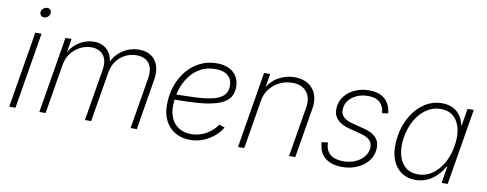

<svg xmlns="http://www.w3.org/2000/svg" viewBox="-62 -1025 3394 1337"><g transform="rotate(10 1635.0 -356.0)"><path d="M40 0 129.4 -539.1H173.3L84 0ZM169.9 -654.3Q155.3 -654.3 146.7 -664.6Q138.2 -674.8 140.6 -689Q142.6 -703.1 154.8 -713.1Q167 -723.1 181.6 -723.1Q196.3 -723.1 204.8 -713.4Q213.4 -703.6 210.9 -689Q209 -674.8 196.8 -664.6Q184.6 -654.3 169.9 -654.3Z M252.9 0 342.3 -539.1H385.7L365.2 -415.5L357.4 -417Q376.5 -462.4 406.7 -491.2Q437 -520 472.7 -533.9Q508.3 -547.9 543.5 -547.9Q584.5 -547.9 614.3 -530.5Q644 -513.2 660.2 -481.9Q676.3 -450.7 676.3 -408.2L666.5 -411.6Q683.1 -454.6 712.9 -484.9Q742.7 -515.1 781 -531.5Q819.3 -547.9 861.8 -547.9Q912.6 -547.9 947.3 -525.4Q981.9 -502.9 996.6 -460.7Q1011.2 -418.5 1001 -358.4L941.9 0H897.9L958 -361.3Q965.8 -409.7 954.8 -441.9Q943.8 -474.1 917 -490.2Q890.1 -506.3 852.1 -506.3Q809.6 -506.3 772.7 -487.8Q735.8 -469.2 710.9 -435.3Q686 -401.4 678.2 -355L619.1 0H575.2L635.7 -364.3Q647 -432.1 618.2 -469.2Q589.4 -506.3 532.7 -506.3Q490.7 -506.3 453.1 -486.8Q415.5 -467.3 389.2 -432.4Q362.8 -397.5 355 -350.1L296.9 0Z M1317.4 9.3Q1258.3 9.3 1213.6 -16.8Q1168.9 -43 1144 -90.6Q1119.1 -138.2 1119.1 -202.6Q1119.1 -275.9 1140.9 -338.6Q1162.6 -401.4 1202.1 -448.5Q1241.7 -495.6 1294.9 -522Q1348.1 -548.3 1411.1 -548.3Q1462.4 -548.3 1498.3 -531.2Q1534.2 -514.2 1553.2 -482.7Q1572.3 -451.2 1572.3 -408.7Q1572.3 -356.4 1544.2 -324.7Q1516.1 -293 1462.2 -276.4Q1408.2 -259.8 1330.1 -253.9Q1252 -248 1151.9 -248L1155.8 -285.6Q1246.6 -285.6 1315.9 -289.3Q1385.3 -293 1432.4 -305.2Q1479.5 -317.4 1503.9 -342Q1528.3 -366.7 1528.3 -408.2Q1528.3 -455.1 1497.6 -481.2Q1466.8 -507.3 1408.7 -507.3Q1351.1 -507.3 1305.4 -482.7Q1259.8 -458 1228 -415Q1196.3 -372.1 1179.2 -317.1Q1162.1 -262.2 1162.1 -202.1Q1162.1 -151.9 1180.4 -113.5Q1198.7 -75.2 1233.9 -53.5Q1269 -31.7 1319.3 -31.7Q1376.5 -31.7 1424.8 -59.1Q1473.1 -86.4 1502 -130.4L1542 -117.2Q1508.8 -61 1448.7 -25.9Q1388.7 9.3 1317.4 9.3Z M1758.8 -345.7 1701.7 0H1657.7L1746.6 -539.1H1789.6L1769.5 -417.5L1760.7 -418.5Q1791.5 -484.4 1846.2 -515.6Q1900.9 -546.9 1962.4 -546.9Q2018.6 -546.9 2057.6 -523.2Q2096.7 -499.5 2113.8 -456.1Q2130.9 -412.6 2121.1 -352.1L2062.5 0H2018.6L2077.1 -352.1Q2088.9 -422.9 2054.9 -464.4Q2021 -505.9 1953.1 -505.9Q1906.2 -505.9 1864.7 -485.8Q1823.2 -465.8 1794.9 -429.7Q1766.6 -393.6 1758.8 -345.7Z M2395 11.2Q2344.2 11.2 2307.6 -4.6Q2271 -20.5 2250.2 -50.5Q2229.5 -80.6 2226.6 -122.6Q2226.1 -127 2226.1 -128.4Q2226.1 -129.9 2226.1 -134.8L2269 -139.6Q2270 -84.5 2302.7 -56.9Q2335.4 -29.3 2395.5 -29.3Q2441.9 -29.3 2480 -45.9Q2518.1 -62.5 2541.5 -91.3Q2564.9 -120.1 2565.9 -157.2Q2566.9 -188.5 2546.4 -208.3Q2525.9 -228 2483.9 -238.8L2400.4 -260.3Q2341.3 -275.4 2312.3 -306.6Q2283.2 -337.9 2285.6 -384.8Q2287.6 -432.6 2315.7 -469.2Q2343.8 -505.9 2388.9 -526.4Q2434.1 -546.9 2488.8 -546.9Q2558.1 -546.9 2597.4 -514.6Q2636.7 -482.4 2645.5 -423.8Q2646 -420.4 2646.2 -418.2Q2646.5 -416 2646.5 -412.1L2605 -405.8Q2600.6 -454.6 2572.3 -481Q2543.9 -507.3 2488.3 -507.3Q2444.8 -507.3 2409.2 -491.2Q2373.5 -475.1 2352.3 -447.3Q2331.1 -419.4 2330.1 -383.8Q2328.6 -352.1 2350.1 -331.5Q2371.6 -311 2417 -299.3L2499 -278.3Q2556.6 -264.2 2584.7 -233.9Q2612.8 -203.6 2610.4 -157.2Q2608.9 -119.6 2591.3 -88.6Q2573.7 -57.6 2544.2 -35.4Q2514.6 -13.2 2476.3 -1Q2438 11.2 2395 11.2Z M2912.6 11.2Q2847.2 11.2 2803.5 -24.7Q2759.8 -60.5 2742.9 -123.5Q2726.1 -186.5 2739.3 -268.6Q2752.9 -350.6 2791 -413.3Q2829.1 -476.1 2884.5 -511.5Q2939.9 -546.9 3005.4 -546.9Q3051.3 -546.9 3084 -529.5Q3116.7 -512.2 3136.2 -482.9Q3155.8 -453.6 3162.1 -418H3165.5L3185.5 -539.1H3229.5L3140.1 0H3097.2L3116.7 -118.7H3112.3Q3093.3 -83 3064 -53.5Q3034.7 -23.9 2996.6 -6.3Q2958.5 11.2 2912.6 11.2ZM2923.3 -29.8Q2979 -29.8 3023.9 -60.8Q3068.8 -91.8 3099.6 -145.8Q3130.4 -199.7 3141.6 -269Q3153.3 -338.4 3140.6 -391.8Q3127.9 -445.3 3093.3 -475.6Q3058.6 -505.9 3003.4 -505.9Q2948.2 -505.9 2902.6 -475.1Q2856.9 -444.3 2826.2 -390.9Q2795.4 -337.4 2783.7 -269Q2772.5 -200.2 2785.2 -146Q2797.9 -91.8 2833 -60.8Q2868.2 -29.8 2923.3 -29.8Z"/></g></svg>

Font: Inter 18pt ExtraLight
Style: Italic
Weight: 250
Italic angle: -9.3988°
Designer: Rasmus Andersson
Foundry: rsms
Version: Version 4.001;git-66647c0bb